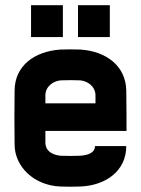

<svg xmlns="http://www.w3.org/2000/svg" viewBox="-20 -700 540 736"><path d="M464 -140H344C344 -114 317 -105 287 -103C269 -102 231 -102 213 -103C186 -105 154 -118 154 -154V-198H465C465 -211 465 -325 464 -354C462 -446 389 -503 289 -510C275 -511 226 -511 211 -510C112 -503 37 -448 36 -354C35 -274 35 -224 36 -144C37 -62 109 11 212 15C237 16 263 16 288 15C386 11 464 -45 464 -140ZM99 -558H221V-680H99ZM154 -304V-334C154 -370 186 -390 213 -392C228 -393 273 -393 287 -392C314 -390 346 -370 346 -334V-304ZM279 -558H401V-680H279Z"/></svg>

Font: Fervojo
Style: Bold
Weight: 700
Designer: kohakuno
Version: ver.1.0